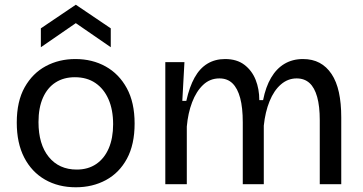

<svg xmlns="http://www.w3.org/2000/svg" viewBox="-20 -780 1536 813"><path d="M301 13Q227 13 170.5 -19.5Q114 -52 82.5 -113Q51 -174 51 -261Q51 -351 84.5 -410.5Q118 -470 174 -500Q230 -530 299 -530Q371 -530 427.5 -498.5Q484 -467 517 -406.5Q550 -346 550 -257Q550 -168 517.5 -108Q485 -48 428.5 -17.5Q372 13 301 13ZM305 -62Q353 -62 387.5 -85.5Q422 -109 440.5 -152Q459 -195 459 -254Q459 -315 439.5 -359.5Q420 -404 384 -428.5Q348 -453 297 -453Q250 -453 215.5 -431Q181 -409 162 -366.5Q143 -324 143 -263Q143 -169 186.5 -115.5Q230 -62 305 -62ZM153 -580V-660L301 -760L449 -660V-580L301 -682Z M680 0V-320V-517H761L752 -353H769Q782 -412 804 -451.5Q826 -491 858.5 -510.5Q891 -530 933 -530Q983 -530 1015 -505.5Q1047 -481 1062.5 -442Q1078 -403 1078 -356H1094Q1105 -412 1128 -451Q1151 -490 1185 -510Q1219 -530 1263 -530Q1303 -530 1333 -514Q1363 -498 1384 -466.5Q1405 -435 1415 -389Q1425 -343 1425 -283V0H1334V-271Q1334 -330 1323 -369.5Q1312 -409 1290.5 -428.5Q1269 -448 1236 -448Q1199 -448 1169.5 -422.5Q1140 -397 1121.5 -351.5Q1103 -306 1097 -248V0H1008V-262Q1008 -324 997 -365Q986 -406 964.5 -427Q943 -448 909 -448Q869 -448 840 -420.5Q811 -393 793.5 -347Q776 -301 771 -244V0Z"/></svg>

Font: Bricolage Grotesque
Style: Regular
Weight: 400
Designer: Mathieu Triay
Foundry: Atelier Triay
Version: Version 1.001;gftools[0.9.33.dev8+g029e19f]